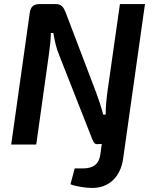

<svg xmlns="http://www.w3.org/2000/svg" viewBox="-20 -710 752 943"><path d="M692 -690H569L508 -262C503 -224 499 -186 499 -147H487C477 -186 462 -229 452 -256L302 -650C292 -675 281 -690 254 -690H175C145 -690 130 -677 126 -646L35 0H158L220 -442C225 -477 229 -513 230 -548H242C248 -511 257 -473 268 -446L429 -37C435 -21 442 -1 456 -2L480 -3L472 53C466 96 436 117 390 117H347L326 195C354 206 400 213 432 213C512 214 572 162 585 68Z"/></svg>

Font: Exo 2 Semi Bold
Style: Italic
Weight: 600
Italic angle: -8°
Designer: Natanael Gama
Version: Version 1.001;PS 001.001;hotconv 1.0.88;makeotf.lib2.5.64775